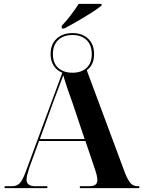

<svg xmlns="http://www.w3.org/2000/svg" viewBox="-20 -978 744 998"><path d="M301 -844Q323 -867 347 -898Q371 -929 389 -958H508V-949Q490 -934 455.5 -912Q421 -890 382 -867.5Q343 -845 314 -830H301ZM4 0V-10H42Q68 -10 83 -26Q98 -42 114 -86L304 -600Q276 -611 259.5 -636Q243 -661 243 -697Q243 -748 274.5 -777Q306 -806 357 -806Q407 -806 438 -777Q469 -748 469 -697Q469 -640 431 -613L629 -81Q645 -40 659.5 -25Q674 -10 698 -10H704V0H395V-10H442Q466 -10 476 -18Q486 -26 486 -42Q486 -62 474 -97L424 -245H183L134 -111Q127 -90 122.5 -73Q118 -56 118 -44Q118 -10 164 -10H226V0ZM357 -600Q403 -600 430 -625Q457 -650 457 -697Q457 -744 430 -770Q403 -796 357 -796Q310 -796 282.5 -770Q255 -744 255 -697Q255 -650 282.5 -625Q310 -600 357 -600ZM187 -255H420L357 -443Q346 -474 332 -513.5Q318 -553 309 -587Q298 -557 284 -520Q270 -483 258 -451Z"/></svg>

Font: Noto Serif Display SemiCondensed
Style: Bold
Weight: 700
Width: 4
Designer: Monotype Design Team
Foundry: Monotype Imaging Inc.
Version: Version 2.009